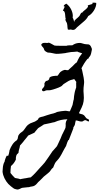

<svg xmlns="http://www.w3.org/2000/svg" viewBox="-350 -835 826 1495"><path d="M359.4 -418.9Q355.5 -402.3 349.1 -396Q342.8 -389.6 335.9 -376L332 -377.9Q324.2 -368.2 317.9 -359.4Q311.5 -350.6 304.7 -339.8Q298.8 -331.1 294.4 -321.8Q290 -312.5 284.2 -303.7Q289.1 -293 291 -280.3Q293 -267.6 295.9 -256.8Q298.8 -243.2 301.3 -230.5Q303.7 -217.8 304.7 -204.1Q305.7 -190.4 303.7 -178.2Q301.8 -166 300.8 -152.3Q298.8 -126 301.8 -99.1Q304.7 -72.3 300.8 -45.9Q297.9 -23.4 286.1 1.5Q274.4 26.4 264.6 45.9Q272.5 51.8 283.2 53.2Q293.9 54.7 302.7 61.5Q308.6 66.4 312.5 72.8Q316.4 79.1 321.3 84Q326.2 88.9 335.4 92.3Q344.7 95.7 342.8 106.4Q341.8 111.3 338.9 110.8Q335.9 110.4 332 108.4Q328.1 106.4 323.2 103.5Q318.4 100.6 314.5 100.6Q309.6 100.6 306.2 102.1Q302.7 103.5 299.8 106Q296.9 108.4 293.9 109.9Q291 111.3 285.2 111.3Q273.4 111.3 262.7 107.4Q252 103.5 240.2 102.5Q237.3 110.4 236.3 118.2Q235.4 126 233.4 133.8Q231.4 141.6 226.6 148.4Q221.7 155.3 219.7 163.1H221.7Q211.9 185.5 203.6 209.5Q195.3 233.4 185.5 255.9L182.6 254.9Q177.7 262.7 174.8 271Q171.9 279.3 168.9 288.1Q167 291 166.5 294.9Q166 298.8 165 300.8Q158.2 311.5 152.3 322.3Q146.5 333 140.6 343.8Q134.8 355.5 128.9 366.2Q123 377 116.2 387.7Q111.3 395.5 106 401.9Q100.6 408.2 94.7 415Q92.8 418 89.8 420.4Q86.9 422.9 85 425.8Q78.1 434.6 73.2 447.3Q68.4 460 63.5 470.7Q62.5 470.7 62.5 471.2Q62.5 471.7 61.5 471.7Q51.8 479.5 45.4 490.2Q39.1 501 29.3 508.8Q21.5 516.6 9.3 525.4Q-2.9 534.2 -8.8 540Q-16.6 548.8 -25.4 557.1Q-34.2 565.4 -43 574.2Q-53.7 583 -60.5 592.3Q-67.4 601.6 -79.1 609.4Q-90.8 616.2 -102.5 617.2Q-114.3 618.2 -126 623L-127 622.1Q-138.7 624 -149.9 624.5Q-161.1 625 -172.9 627Q-180.7 627.9 -186 630.9Q-191.4 633.8 -196.8 636.2Q-202.1 638.7 -208 640.1Q-213.9 641.6 -221.7 639.6Q-238.3 636.7 -245.1 630.9Q-252 625 -265.6 615.2Q-287.1 598.6 -302.2 575.7Q-317.4 552.7 -325.2 527.3Q-330.1 508.8 -330.1 500.5Q-330.1 492.2 -328.1 473.6Q-328.1 464.8 -324.2 448.2Q-320.3 431.6 -314.5 424.8Q-314.5 421.9 -312.5 414.6Q-310.5 407.2 -307.6 399.4Q-304.7 391.6 -301.8 385.3Q-298.8 378.9 -296.9 377Q-294.9 376 -291.5 377.4Q-288.1 378.9 -287.1 379.9Q-283.2 372.1 -281.2 363.3Q-279.3 354.5 -277.3 345.7Q-276.4 342.8 -276.4 339.4Q-276.4 335.9 -275.4 334Q-266.6 310.5 -252.9 290Q-239.3 269.5 -217.8 255.9Q-210 243.2 -210 232.4Q-210 221.7 -200.2 210Q-192.4 200.2 -182.6 194.3Q-172.9 188.5 -165 178.7Q-156.2 168 -149.9 157.7Q-143.6 147.5 -132.8 137.7Q-116.2 124 -96.7 118.7Q-77.1 113.3 -60.5 100.6Q-52.7 95.7 -51.3 89.4Q-49.8 83 -40 79.1Q-34.2 76.2 -27.8 75.2Q-21.5 74.2 -14.6 72.3Q2 67.4 16.1 62Q30.3 56.6 46.9 52.7Q56.6 50.8 65.4 48.3Q74.2 45.9 84 42Q86.9 40 90.3 38.6Q93.8 37.1 97.7 36.1Q111.3 33.2 124 31.2Q136.7 29.3 150.4 28.3Q163.1 26.4 173.8 29.3Q184.6 32.2 194.3 31.2Q199.2 18.6 205.1 6.3Q210.9 -5.9 214.8 -17.6Q217.8 -28.3 219.2 -39.6Q220.7 -50.8 224.6 -61.5Q224.6 -73.2 226.6 -85.4Q228.5 -97.7 230.5 -109.4Q231.4 -116.2 233.4 -123Q235.4 -129.9 237.3 -136.7L243.2 -154.3Q244.1 -164.1 243.2 -175.8Q242.2 -187.5 244.1 -197.3Q240.2 -203.1 235.8 -208.5Q231.4 -213.9 227.5 -219.7Q219.7 -215.8 209 -213.9Q198.2 -211.9 191.4 -208Q189.5 -208 183.1 -204.1Q176.8 -200.2 168.9 -195.3Q161.1 -190.4 154.3 -186Q147.5 -181.6 145.5 -180.7Q139.6 -175.8 135.7 -170.9Q131.8 -166 125 -162.1Q118.2 -158.2 107.9 -153.8Q97.7 -149.4 85.9 -145.5Q74.2 -141.6 63.5 -138.2Q52.7 -134.8 45.9 -133.8Q37.1 -131.8 29.3 -132.3Q21.5 -132.8 13.7 -131.8Q8.8 -131.8 4.4 -129.4Q0 -127 -4.4 -125.5Q-8.8 -124 -13.2 -124.5Q-17.6 -125 -21.5 -129.9Q-24.4 -134.8 -22.9 -138.7Q-21.5 -142.6 -18.1 -146.5Q-14.6 -150.4 -11.2 -153.8Q-7.8 -157.2 -5.9 -162.1Q-2 -172.9 -3.9 -179.7Q-5.9 -186.5 2 -197.3Q6.8 -205.1 13.2 -205.6Q19.5 -206.1 26.4 -210.9Q34.2 -216.8 34.2 -224.6Q34.2 -232.4 44.9 -237.3Q54.7 -241.2 64.5 -242.7Q74.2 -244.1 85 -245.1Q87.9 -245.1 91.3 -244.6Q94.7 -244.1 97.7 -245.1Q107.4 -255.9 112.3 -265.1Q117.2 -274.4 134.8 -284.2Q151.4 -293 162.1 -290Q172.9 -287.1 181.6 -289.1Q189.5 -296.9 197.8 -304.2Q206.1 -311.5 214.8 -319.3Q222.7 -327.1 230.5 -335.4Q238.3 -343.8 248 -349.6Q252 -360.4 257.3 -370.1Q262.7 -379.9 267.6 -389.6Q272.5 -398.4 278.8 -405.3Q285.2 -412.1 290 -419.9Q280.3 -423.8 270 -426.3Q259.8 -428.7 252 -433.6Q239.3 -431.6 227.5 -431.2Q215.8 -430.7 203.1 -429.7Q185.5 -427.7 168 -423.8Q165 -422.9 160.6 -421.9Q156.2 -420.9 153.3 -420.9Q140.6 -418.9 128.4 -418Q116.2 -417 103.5 -416Q88.9 -415 78.6 -417Q68.4 -418.9 54.7 -421.9Q38.1 -425.8 28.3 -425.3Q18.6 -424.8 3.9 -435.5Q-5.9 -443.4 -6.3 -448.7Q-6.8 -454.1 -11.7 -461.9Q-13.7 -464.8 -17.6 -468.8Q-21.5 -472.7 -24.4 -476.6Q-27.3 -480.5 -28.3 -484.4Q-29.3 -488.3 -26.4 -492.2Q-19.5 -499 -12.7 -500.5Q-5.9 -502 1 -501.5Q7.8 -501 15.1 -500.5Q22.5 -500 30.3 -502.9Q42 -499 55.7 -490.7Q69.3 -482.4 74.2 -480.5Q76.2 -479.5 89.4 -479Q102.5 -478.5 118.7 -478.5Q134.8 -478.5 148.9 -478.5Q163.1 -478.5 168 -478.5Q176.8 -482.4 189.9 -481.9Q203.1 -481.4 213.9 -482.4Q233.4 -497.1 258.8 -500Q276.4 -502 283.7 -499Q291 -496.1 307.6 -492.2Q316.4 -490.2 323.2 -490.2Q330.1 -490.2 335.9 -489.7Q341.8 -489.3 347.2 -485.8Q352.5 -482.4 357.4 -473.6Q367.2 -457 365.2 -446.8Q363.3 -436.5 359.4 -418.9ZM174.8 93.8Q124 93.8 74.2 116.2Q66.4 117.2 59.1 119.1Q51.8 121.1 43.9 123L-7.8 133.8Q-18.6 141.6 -28.3 147.5Q-36.1 152.3 -43.5 156.7Q-50.8 161.1 -51.8 162.1Q-52.7 162.1 -57.1 167.5Q-61.5 172.9 -66.4 178.7Q-71.3 184.6 -76.2 190.4Q-81.1 196.3 -82 198.2Q-94.7 204.1 -106.4 209.5Q-118.2 214.8 -130.9 220.7Q-132.8 223.6 -137.2 229.5Q-141.6 235.4 -147 241.7Q-152.3 248 -156.7 253.4Q-161.1 258.8 -162.1 259.8Q-163.1 261.7 -167.5 267.1Q-171.9 272.5 -176.8 278.3Q-181.6 284.2 -187 290Q-192.4 295.9 -194.3 297.9Q-196.3 313.5 -200.7 326.7Q-205.1 339.8 -206.1 355.5Q-219.7 365.2 -223.6 378.4Q-227.5 391.6 -226.6 408.2Q-234.4 423.8 -242.7 435.1Q-251 446.3 -264.6 458Q-266.6 471.7 -267.6 484.9Q-268.6 498 -268.6 511.7Q-260.7 522.5 -251.5 532.2Q-242.2 542 -233.4 550.8Q-223.6 552.7 -212.4 554.7Q-201.2 556.6 -192.4 560.5Q-190.4 559.6 -184.6 558.6Q-178.7 557.6 -171.4 556.2Q-164.1 554.7 -157.7 553.7Q-151.4 552.7 -149.4 552.7Q-140.6 549.8 -129.9 548.8Q-119.1 547.9 -110.4 545.9Q-90.8 529.3 -73.2 509.8Q-55.7 490.2 -38.1 470.7Q-29.3 460.9 -20 451.2Q-10.7 441.4 -2 430.7Q5.9 419.9 13.2 409.2Q20.5 398.4 28.3 387.7Q36.1 377 43.5 365.2Q50.8 353.5 58.6 342.8Q60.5 340.8 65.9 335Q71.3 329.1 77.1 322.3Q83 315.4 87.9 310.1Q92.8 304.7 93.8 302.7Q99.6 291 105 279.3Q110.4 267.6 116.2 254.9Q118.2 252 121.1 244.6Q124 237.3 127.4 229Q130.9 220.7 133.3 214.4Q135.7 208 137.7 206.1Q141.6 196.3 149.9 181.2Q158.2 166 160.2 158.2Q162.1 148.4 161.6 141.6Q161.1 134.8 161.1 128.4Q161.1 122.1 163.6 113.8Q166 105.5 174.8 93.8ZM166 -806.6Q191.4 -789.1 206.1 -756.8Q220.7 -724.6 215.8 -697.3Q220.7 -689.5 223.1 -681.2Q225.6 -672.9 227.5 -665Q230.5 -668.9 230.5 -674.8Q236.3 -681.6 242.7 -687Q249 -692.4 254.9 -697.3Q260.7 -702.1 266.1 -708Q271.5 -713.9 275.4 -723.6Q277.3 -728.5 280.8 -732.9Q284.2 -737.3 291 -737.3Q293.9 -743.2 303.2 -750.5Q312.5 -757.8 320.8 -765.1Q329.1 -772.5 333.5 -779.8Q337.9 -787.1 333 -793L371.1 -804.7L368.2 -812.5Q376 -815.4 383.3 -814.5Q390.6 -813.5 399.4 -812.5Q400.4 -798.8 395.5 -783.7Q390.6 -768.6 382.3 -754.9Q374 -741.2 362.3 -729Q350.6 -716.8 336.9 -710Q326.2 -687.5 303.7 -668.9Q281.2 -650.4 261.7 -632.8Q250 -624 238.3 -610.4Q230.5 -602.5 220.7 -602.1Q210.9 -601.6 202.1 -605.5Q194.3 -603.5 188 -603.5Q181.6 -603.5 177.7 -606.4Q175.8 -615.2 175.3 -623Q174.8 -630.9 174.3 -637.7Q173.8 -644.5 171.9 -651.9Q169.9 -659.2 164.1 -668Q162.1 -672.9 159.7 -678.2Q157.2 -683.6 162.1 -687.5Q159.2 -693.4 158.7 -704.1Q158.2 -714.8 156.7 -725.1Q155.3 -735.4 151.9 -743.2Q148.4 -751 139.6 -752L154.3 -783.2L145.5 -787.1Q147.5 -794.9 153.3 -798.3Q159.2 -801.8 166 -806.6Z"/></svg>

Font: Homemade Apple
Style: Regular
Weight: 400
Designer: Font Diner, Inc
Foundry: Font Diner, Inc
Version: Version 1.000